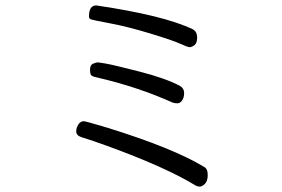

<svg xmlns="http://www.w3.org/2000/svg" viewBox="-20 -685 1040 708"><path d="M261 -201Q261 -206 263 -214Q272 -238 289 -238Q296 -238 376 -214Q618 -139 732 -70Q746 -63 746 -40Q746 -17 735.5 -7Q725 3 717 3Q709 3 703 0Q590 -69 375 -147Q320 -167 281 -179Q261 -185 261 -201ZM616 -307Q487 -365 335 -400Q324 -402 318 -406Q312 -410 312 -428Q312 -446 324 -450.5Q336 -455 340 -455Q344 -455 370.5 -450.5Q397 -446 494.5 -421Q592 -396 644 -368Q659 -359 659 -342Q659 -325 651.5 -314.5Q644 -304 634 -304Q624 -304 616 -307ZM335 -665Q585 -628 691 -577Q707 -568 707 -547Q707 -526 697 -518.5Q687 -511 679.5 -511Q672 -511 645 -523.5Q618 -536 534 -561.5Q450 -587 385.5 -599Q321 -611 314.5 -614Q308 -617 308 -624Q308 -665 335 -665Z"/></svg>

Font: LXGW WenKai Lite
Style: Regular
Weight: 400
Designer: LXGW / Fontworks Inc.
Foundry: LXGW / Fontworks Inc.
Version: Version 1.511; March 25, 2025